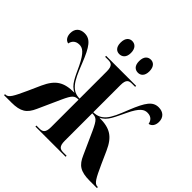

<svg xmlns="http://www.w3.org/2000/svg" viewBox="-217 -1146 1371 1371"><g transform="rotate(45 469.0 -460.5)"><path d="M563 -789C588 -789 614 -806 614 -854C614 -903 588 -921 563 -921C535 -921 510 -903 510 -854C510 -806 535 -789 563 -789ZM374 -789C401 -789 428 -806 428 -854C428 -903 401 -921 374 -921C348 -921 323 -903 323 -854C323 -806 348 -789 374 -789ZM0 0H73C168 0 204 -27 235 -96L312 -267C347 -344 360 -353 399 -354V-76C399 -19 378 -10 347 -10H317V0H622V-10H590C558 -10 537 -18 537 -76V-354C579 -353 591 -345 627 -267L704 -96C734 -27 770 0 866 0H938V-10H933C903 -10 885 -44 840 -143L798 -237C754 -335 703 -368 595 -368C650 -392 670 -451 708 -528C752 -621 782 -636 813 -636C853 -636 870 -612 875 -585C903 -590 918 -615 918 -648C918 -692 890 -720 843 -720C784 -720 753 -676 705 -557C676 -483 657 -437 629 -405C603 -377 577 -365 537 -364V-638C537 -696 557 -704 589 -704H620V-714H317V-704H347C378 -704 399 -696 399 -639V-364C361 -365 335 -377 310 -405C282 -437 262 -483 233 -557C186 -676 154 -720 95 -720C48 -720 21 -692 21 -648C21 -615 36 -590 63 -585C68 -612 86 -636 126 -636C156 -636 186 -621 231 -528C268 -451 288 -392 344 -368C236 -368 185 -335 140 -237L98 -143C53 -44 35 -10 5 -10H0Z"/></g></svg>

Font: Noto Serif Display Condensed ExtraBold
Style: Regular
Weight: 800
Width: 3
Designer: Monotype Design Team
Foundry: Monotype Imaging Inc.
Version: Version 2.009